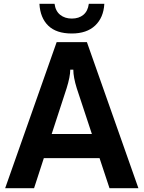

<svg xmlns="http://www.w3.org/2000/svg" viewBox="-20 -983 750 1003"><path d="M158 0H7L276 -763H434L703 0H552L500 -157H209ZM250 -283H460L381 -522Q363 -580 363 -619H347Q347 -583 328 -522ZM186 -963H265Q270 -925 294.5 -905.5Q319 -886 355 -886Q392 -886 415.5 -905.5Q439 -925 444 -963H525Q521 -891 477 -849.5Q433 -808 355 -808Q274 -808 232 -849Q190 -890 186 -963Z"/></svg>

Font: Open Sauce Sans
Style: Bold
Weight: 700
Designer: Alfredo Marco Pradil
Foundry: Creative Sauce Fz LLC
Version: Version 1.477